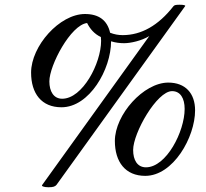

<svg xmlns="http://www.w3.org/2000/svg" viewBox="-20 -720 870 809"><path d="M184 69C204 69 212 66 218 59L760 -694C763 -698 753 -700 737 -700C722 -700 715 -699 711 -694C647 -612 575 -572 497 -572C479 -572 462 -575 444 -582C432 -635 396 -661 338 -661C231 -661 111 -526 111 -414C111 -326 155 -268 239 -268C357 -268 448 -428 448 -546C467 -540 486 -538 503 -538C530 -538 576 -548 609 -568L158 59C153 64 164 69 184 69ZM242 -304C206 -304 188 -335 188 -377C188 -445 278 -615 347 -623C359 -599 377 -577 405 -564C405 -559 406 -553 406 -548C406 -453 328 -304 242 -304ZM592 21C710 21 802 -142 802 -255C802 -327 761 -372 689 -372C585 -372 464 -237 464 -126C464 -38 508 21 592 21ZM595 -15C559 -15 541 -45 541 -88C541 -160 641 -336 705 -336C740 -336 758 -306 758 -261C758 -166 681 -15 595 -15Z"/></svg>

Font: Junicode Two Beta SemiCondensed Medium
Style: Italic
Weight: 500
Width: 4
Italic angle: -10°
Version: Version 1.063